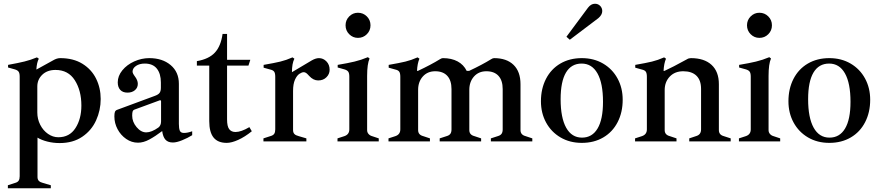

<svg xmlns="http://www.w3.org/2000/svg" viewBox="-20 -754 4695 1024"><path d="M22 234 59 222Q74 218 79.5 209.5Q85 201 85 186V-345Q85 -364 79 -372Q73 -380 59 -384L23 -394V-408Q78 -418 110.5 -426Q143 -434 177 -448L187 -441Q176 -420 174 -384H176L263 -432Q283 -444 301 -444Q371 -444 419.5 -414Q468 -384 492.5 -334.5Q517 -285 517 -226Q517 -166 492.5 -112Q468 -58 418.5 -24.5Q369 9 298 9Q264 9 232.5 1Q201 -7 180 -20V190Q180 203 187 210.5Q194 218 210 222L251 234V250H22ZM414 -191Q414 -271 379 -326Q344 -381 276 -381Q232 -381 205.5 -355.5Q179 -330 179 -293V-154Q179 -119 194.5 -88.5Q210 -58 236 -40Q262 -22 291 -22Q351 -22 382.5 -71Q414 -120 414 -191Z M1005 -54V-33Q981 -18 951.5 -6Q922 6 902 6Q876 6 862.5 -9Q849 -24 845 -55Q808 -27 776.5 -10Q745 7 716 7Q682 7 653 -13Q624 -33 607 -65Q590 -97 590 -133Q590 -150 593 -157.5Q596 -165 604 -168L804 -242Q824 -249 831 -258.5Q838 -268 838 -286V-314Q838 -361 816.5 -388Q795 -415 752 -415Q724 -415 705.5 -402.5Q687 -390 687 -372Q687 -363 699 -347Q715 -326 715 -307Q715 -286 699.5 -273Q684 -260 660 -260Q635 -260 621.5 -274.5Q608 -289 608 -315Q608 -349 632.5 -379Q657 -409 696 -426.5Q735 -444 776 -444Q846 -444 890 -407Q934 -370 934 -307V-93Q934 -69 939 -57Q944 -45 961 -45Q981 -45 1005 -54ZM839 -214Q839 -217 837 -218.5Q835 -220 832 -219L696 -169Q690 -167 687.5 -160Q685 -153 685 -137Q685 -104 708.5 -76Q732 -48 760 -48Q788 -48 825 -74Q839 -85 839 -107Z M1096 -108V-404H1030V-428Q1094 -439 1126 -473.5Q1158 -508 1167 -573H1191V-435H1315L1305 -404H1191V-117Q1191 -80 1202.5 -65Q1214 -50 1236 -50Q1266 -50 1310 -76L1323 -54Q1286 -24 1250.5 -8Q1215 8 1189 8Q1142 8 1119 -20.5Q1096 -49 1096 -108Z M1738 -382Q1738 -359 1721 -342Q1704 -325 1677 -325Q1651 -325 1629 -349Q1627 -351 1621.5 -357Q1616 -363 1610.5 -366Q1605 -369 1600 -369Q1590 -369 1576.5 -360Q1563 -351 1553 -328.5Q1543 -306 1543 -269V-60Q1543 -47 1550 -39.5Q1557 -32 1573 -28L1614 -16V0H1385V-16L1422 -28Q1437 -32 1442.5 -40.5Q1448 -49 1448 -64V-344Q1448 -364 1442 -372Q1436 -380 1422 -383L1386 -393V-408Q1444 -418 1475 -425.5Q1506 -433 1540 -448L1550 -441Q1537 -415 1537 -369L1643 -432Q1664 -444 1681 -444Q1704 -444 1721 -426.5Q1738 -409 1738 -382Z M1780 -16 1817 -28Q1843 -37 1843 -64V-345Q1843 -364 1837 -372Q1831 -380 1817 -384L1781 -394V-408Q1835 -417 1870.5 -425.5Q1906 -434 1942 -449L1951 -442Q1938 -413 1938 -349V-60Q1938 -48 1945.5 -39.5Q1953 -31 1964 -28L2000 -16V0H1780ZM1823 -619Q1823 -647 1842.5 -666.5Q1862 -686 1889 -686Q1917 -686 1936.5 -666.5Q1956 -647 1956 -619Q1956 -591 1936.5 -571.5Q1917 -552 1889 -552Q1862 -552 1842.5 -571.5Q1823 -591 1823 -619Z M2819 -16V0H2598V-16L2635 -28Q2649 -32 2655 -40.5Q2661 -49 2661 -64V-279Q2661 -325 2638.5 -349.5Q2616 -374 2574 -374Q2533 -374 2508 -346Q2483 -318 2483 -275V-60Q2483 -35 2510 -28L2546 -16V0H2325V-16L2362 -28Q2376 -32 2382 -40.5Q2388 -49 2388 -64V-279Q2388 -325 2365.5 -349.5Q2343 -374 2301 -374Q2260 -374 2235 -346Q2210 -318 2210 -275V-60Q2210 -35 2237 -28L2273 -16V0H2052V-16L2089 -28Q2115 -37 2115 -64V-344Q2115 -364 2109 -372Q2103 -380 2089 -383L2053 -393V-408Q2111 -418 2142 -425.5Q2173 -433 2207 -448L2217 -441Q2206 -416 2204 -376H2209Q2279 -409 2326 -438Q2335 -444 2342 -444Q2388 -444 2420.5 -426.5Q2453 -409 2469 -376H2482Q2552 -409 2599 -438Q2608 -444 2615 -444Q2682 -444 2719 -408Q2756 -372 2756 -305V-60Q2756 -35 2783 -28Z M2865 -214Q2865 -281 2892 -333.5Q2919 -386 2968.5 -415Q3018 -444 3083 -444Q3147 -444 3196.5 -415Q3246 -386 3273.5 -335.5Q3301 -285 3301 -222Q3301 -155 3274 -102.5Q3247 -50 3197.5 -21Q3148 8 3083 8Q3019 8 2969.5 -21Q2920 -50 2892.5 -100.5Q2865 -151 2865 -214ZM3196 -211Q3196 -310 3166.5 -362.5Q3137 -415 3082 -415Q3027 -415 2998.5 -367Q2970 -319 2970 -225Q2970 -126 2999.5 -73Q3029 -20 3084 -20Q3138 -20 3167 -68.5Q3196 -117 3196 -211ZM3001 -558 3116 -713Q3132 -734 3153 -734Q3170 -734 3181 -722.5Q3192 -711 3192 -695Q3192 -675 3171 -657L3019 -542Z M3877 -16V0H3656V-16L3692 -28Q3706 -32 3712.5 -41Q3719 -50 3719 -64V-280Q3719 -326 3694.5 -350Q3670 -374 3624 -374Q3579 -374 3552 -345.5Q3525 -317 3525 -274V-60Q3525 -35 3552 -28L3588 -16V0H3367V-16L3404 -28Q3430 -37 3430 -64V-344Q3430 -364 3424 -372Q3418 -380 3404 -383L3368 -393V-408Q3426 -418 3457 -425.5Q3488 -433 3522 -448L3532 -441Q3521 -416 3519 -376H3524Q3564 -394 3644 -438Q3653 -444 3665 -444Q3736 -444 3775 -408Q3814 -372 3814 -305V-60Q3814 -35 3840 -28Z M3921 -16 3958 -28Q3984 -37 3984 -64V-345Q3984 -364 3978 -372Q3972 -380 3958 -384L3922 -394V-408Q3976 -417 4011.5 -425.5Q4047 -434 4083 -449L4092 -442Q4079 -413 4079 -349V-60Q4079 -48 4086.5 -39.5Q4094 -31 4105 -28L4141 -16V0H3921ZM3964 -619Q3964 -647 3983.5 -666.5Q4003 -686 4030 -686Q4058 -686 4077.5 -666.5Q4097 -647 4097 -619Q4097 -591 4077.5 -571.5Q4058 -552 4030 -552Q4003 -552 3983.5 -571.5Q3964 -591 3964 -619Z M4185 -214Q4185 -281 4212 -333.5Q4239 -386 4288.5 -415Q4338 -444 4403 -444Q4467 -444 4516.5 -415Q4566 -386 4593.5 -335.5Q4621 -285 4621 -222Q4621 -155 4594 -102.5Q4567 -50 4517.5 -21Q4468 8 4403 8Q4339 8 4289.5 -21Q4240 -50 4212.5 -100.5Q4185 -151 4185 -214ZM4516 -211Q4516 -310 4486.5 -362.5Q4457 -415 4402 -415Q4347 -415 4318.5 -367Q4290 -319 4290 -225Q4290 -126 4319.5 -73Q4349 -20 4404 -20Q4458 -20 4487 -68.5Q4516 -117 4516 -211Z"/></svg>

Font: Ibarra Real Nova SemiBold
Style: Regular
Weight: 600
Designer: Jose Maria Ribagorda & Octavio Pardo
Foundry: Jose Maria Ribagorda
Version: Version 1.014